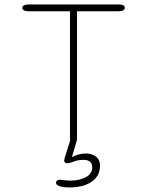

<svg xmlns="http://www.w3.org/2000/svg" viewBox="-20 -639 659 860"><path d="M510.5 -619Q539 -619 539 -604Q539 -597 531.8 -592.8Q524.5 -588.5 510.5 -588.5H325V-24Q325 5 309 5Q293.5 5 293.5 -24V-588.5H108.5Q94.5 -588.5 87.2 -592.8Q80 -597 80 -604Q80 -611 87.2 -615Q94.5 -619 108.5 -619ZM294 200.5Q285 200.5 275.5 200Q266 199.5 256.5 197.5Q231 192 231 180Q231 173 235.5 169.5Q240 166 249 166Q255 166 262.5 167.5Q268 168.5 277.8 169.2Q287.5 170 295.5 170Q335.5 170 364.2 154.8Q393 139.5 393 110.5Q393 92.5 382.2 84.8Q371.5 77 356 77Q339 77 327.5 79.5Q316 82 307 86Q300.5 88.5 294.2 90.2Q288 92 281 92Q275 92 271.2 89.2Q267.5 86.5 267.5 79.5Q267.5 76.5 268.8 71.8Q270 67 271.5 62.5L295.5 -13.5Q298.5 -22.5 312 -22.5Q319 -22.5 322 -20Q325 -17.5 325 -13L302 65Q313.5 58.5 330 53.5Q346.5 48.5 363.5 48.5Q380.5 48.5 395 54Q409.5 59.5 418.8 71.8Q428 84 428 103.5Q428 136 409.5 157.8Q391 179.5 360.8 190Q330.5 200.5 294 200.5Z"/></svg>

Font: Sono ExtraLight
Style: Regular
Weight: 200
Designer: Tyler Finck
Foundry: Tyler Finck
Version: Version 2.112